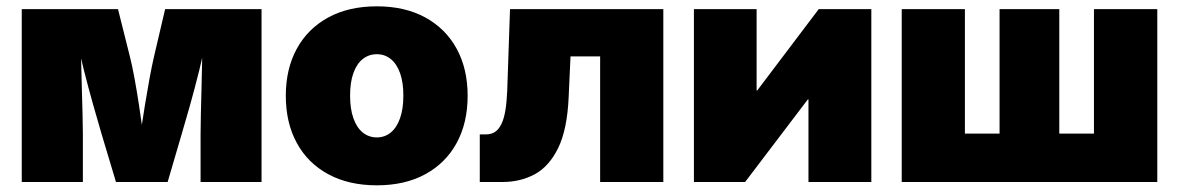

<svg xmlns="http://www.w3.org/2000/svg" viewBox="-20 -564 3653 595"><path d="M47.4 0V-535.6H345.7L382.3 -389.6Q389.2 -362.8 396.5 -323.2Q403.8 -283.7 410.6 -239.3Q417.5 -194.8 423.1 -153.1Q428.7 -111.3 432.6 -80.6H406.2Q409.7 -110.8 415.8 -152.6Q421.9 -194.3 429.2 -238.8Q436.5 -283.2 443.8 -323Q451.2 -362.8 457.5 -389.6L491.7 -535.6H790.5V0H601.6V-148.4Q601.6 -173.8 602.5 -211.2Q603.5 -248.5 604.5 -291.5Q605.5 -334.5 606.4 -377.4Q607.4 -420.4 607.9 -457H622.1Q611.8 -403.8 597.4 -345.9Q583 -288.1 568.4 -236.3Q553.7 -184.6 543 -148.4L499.5 0H339.4L294.9 -148.4Q283.7 -186.5 268.8 -239Q253.9 -291.5 239.5 -348.6Q225.1 -405.8 215.3 -457H230Q230.5 -420.4 231.4 -377.4Q232.4 -334.5 233.6 -291.5Q234.9 -248.5 235.8 -211.2Q236.8 -173.8 236.8 -148.4V0Z M1147.9 10.3Q1060.5 10.3 997.1 -24.2Q933.6 -58.6 899.7 -121.1Q865.7 -183.6 865.7 -267.1Q865.7 -350.6 899.7 -412.8Q933.6 -475.1 997.1 -509.8Q1060.5 -544.4 1147.9 -544.4Q1234.9 -544.4 1298.1 -509.8Q1361.3 -475.1 1395.3 -412.8Q1429.2 -350.6 1429.2 -267.1Q1429.2 -183.6 1395.3 -121.1Q1361.3 -58.6 1298.1 -24.2Q1234.9 10.3 1147.9 10.3ZM1147.9 -138.2Q1172.4 -138.2 1190.9 -153.3Q1209.5 -168.5 1219.7 -197.5Q1230 -226.6 1230 -267.6Q1230 -309.1 1219.7 -337.6Q1209.5 -366.2 1190.9 -381.1Q1172.4 -396 1147.9 -396Q1123 -396 1104.2 -381.1Q1085.4 -366.2 1075.2 -337.6Q1064.9 -309.1 1064.9 -267.6Q1064.9 -226.6 1075.2 -197.5Q1085.4 -168.5 1104.2 -153.3Q1123 -138.2 1147.9 -138.2Z M1466.8 0V-147.5H1485.8Q1502 -147.5 1513.7 -155Q1525.4 -162.6 1533.4 -178.7Q1541.5 -194.8 1545.9 -220.5Q1550.3 -246.1 1551.8 -281.7L1560.5 -535.6H2035.6V0H1839.8V-389.2H1748L1742.2 -262.2Q1737.8 -162.6 1709.7 -105.2Q1681.6 -47.9 1637 -23.9Q1592.3 0 1537.6 0Z M2680.2 0H2485.4V-255.9H2483.4L2289.1 0H2130.4V-535.6H2324.7V-283.7H2326.7L2517.1 -535.6H2680.2Z M2774.4 -535.6H2970.2V-149.9H3077.6V-535.6H3262.7V-149.9H3370.1V-535.6H3566.4V0H2774.4Z"/></svg>

Font: Inter 20pt Black
Style: Regular
Weight: 900
Version: Version 4.001;git-66647c0bb